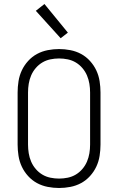

<svg xmlns="http://www.w3.org/2000/svg" viewBox="-20 -927 590 959"><path d="M275 12Q247 12 218.5 6.5Q190 1 165 -12.5Q140 -26 120.5 -47.5Q101 -69 89 -94.5Q77 -120 72.5 -148.5Q68 -177 68 -205V-465Q68 -493 72.5 -521.5Q77 -550 89 -575.5Q101 -601 120.5 -622.5Q140 -644 165 -657.5Q190 -671 218.5 -676.5Q247 -682 275 -682Q303 -682 331.5 -676.5Q360 -671 385 -657.5Q410 -644 429.5 -622.5Q449 -601 461 -575.5Q473 -550 477.5 -521.5Q482 -493 482 -465V-205Q482 -177 477.5 -148.5Q473 -120 461 -94.5Q449 -69 429.5 -47.5Q410 -26 385 -12.5Q360 1 331.5 6.5Q303 12 275 12ZM275 -35Q297 -35 318.5 -39.5Q340 -44 358.5 -55Q377 -66 391.5 -83Q406 -100 414.5 -120Q423 -140 426.5 -161.5Q430 -183 430 -205V-465Q430 -487 426.5 -508.5Q423 -530 414.5 -550Q406 -570 391.5 -587Q377 -604 358.5 -615Q340 -626 318.5 -630.5Q297 -635 275 -635Q253 -635 231.5 -630.5Q210 -626 191.5 -615Q173 -604 158.5 -587Q144 -570 135.5 -550Q127 -530 123.5 -508.5Q120 -487 120 -465V-205Q120 -183 123.5 -161.5Q127 -140 135.5 -120Q144 -100 158.5 -83Q173 -66 191.5 -55Q210 -44 231.5 -39.5Q253 -35 275 -35ZM283 -736 159 -873 202 -907 319 -764Z"/></svg>

Font: Lode Dark Term
Style: Regular
Weight: 400
Monospace: yes
Designer: Belleve Invis
Foundry: Belleve Invis
Version: Version 29.2.0